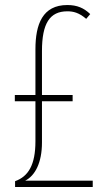

<svg xmlns="http://www.w3.org/2000/svg" viewBox="-20 -744 428 764"><path d="M248 -724C149 -724 121 -647 121 -548V-366H39V-341H121V-182C121 -88 93 -42 40 -23V0H349V-25H80C120 -45 147 -97 147 -177V-341H269V-366H147V-541C147 -651 178 -699 248 -699C271 -699 294 -694 323 -669L339 -688C314 -712 287 -724 248 -724Z"/></svg>

Font: Noto Sans Bengali ExtraCondensed Thin
Style: Regular
Weight: 100
Width: 2
Designer: Joana Ranito - Universal Thirst; Jelle Bosma - Monotype Design Team
Foundry: Universal Thirst ehf.
Version: Version 3.000